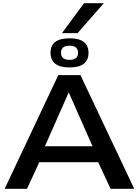

<svg xmlns="http://www.w3.org/2000/svg" viewBox="-20 -1173 863 1193"><path d="M9 0 342 -706H480L814 0H667L590 -165H224L148 0ZM259 -264H555L407 -599ZM412 -754Q294 -754 294 -845Q294 -935 412 -935Q530 -935 530 -845Q530 -754 412 -754ZM412 -801Q465 -801 465 -845Q465 -889 412 -889Q359 -889 359 -845Q359 -801 412 -801ZM365 -967 502 -1153H625L462 -967Z"/></svg>

Font: Georama Extended Medium
Style: Regular
Weight: 500
Width: 7
Designer: Jean-Baptiste Levee
Foundry: Production Type
Version: Version 1.000